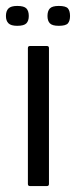

<svg xmlns="http://www.w3.org/2000/svg" viewBox="-27 -627 256 647"><path d="M138 -7Q138 0 131 0H74Q67 0 67 -7V-465Q67 -472 74 -472H131Q138 -472 138 -465ZM70 -573Q70 -557 62 -548.5Q54 -540 31 -540Q10 -540 1.5 -548.5Q-7 -557 -7 -573Q-7 -590 1.5 -598.5Q10 -607 31 -607Q54 -607 62 -598.5Q70 -590 70 -573ZM209 -573Q209 -557 202 -548.5Q195 -540 171 -540Q149 -540 141 -548.5Q133 -557 133 -573Q133 -590 141 -598.5Q149 -607 171 -607Q195 -607 202 -598.5Q209 -590 209 -573Z"/></svg>

Font: Glory
Style: Regular
Weight: 400
Designer: Robert Leuschke
Foundry: Robert Leuschke
Version: Version 1.011